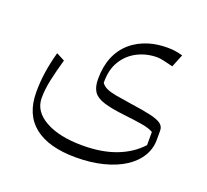

<svg xmlns="http://www.w3.org/2000/svg" viewBox="-112 -517 983 910"><g transform="rotate(20 379.5 -62.0)"><path d="M636.7 -305.2 663.1 -370.1Q637.7 -377 621.1 -378.9Q604.5 -380.9 583 -380.9Q561 -380.9 537.8 -377.7Q514.6 -374.5 496.1 -369.1Q441.9 -353 404.1 -320.3Q366.2 -287.6 346.4 -239.7Q326.7 -191.9 326.7 -128.9Q326.7 -88.9 342 -65.9Q357.4 -43 395.8 -30.8Q434.1 -18.6 502.9 -10.7Q560.5 -4.4 596.2 2Q631.8 8.3 652.3 20V86.4Q605 138.2 533.2 165.5Q461.4 192.9 364.3 192.9Q246.6 192.9 176.5 153.3Q106.4 113.8 106.4 46.9Q106.4 3.4 117.2 -46.4Q127.9 -96.2 145 -155.3L103 -177.2Q87.9 -122.6 80.3 -72.5Q72.8 -22.5 72.8 29.3Q72.8 142.6 145 199.7Q217.3 256.8 354 256.8Q428.7 256.8 490.7 241.2Q552.7 225.6 597.2 196.8Q641.6 168 665 128.2Q688.5 88.4 687 40V0Q687 -19.5 671.4 -32Q655.8 -44.4 617.9 -53.5Q580.1 -62.5 513.2 -71.8Q463.4 -79.1 433.1 -84.7Q402.8 -90.3 385.7 -98.4Q368.7 -106.4 358.4 -120.6Q356.9 -186 384.3 -230.7Q411.6 -275.4 457.3 -298.3Q502.9 -321.3 557.1 -321.3Q568.8 -321.3 593.8 -315.7Q618.7 -310.1 636.7 -305.2Z"/></g></svg>

Font: Pinar FD VF
Style: Regular
Weight: 300
Designer: Amin Abedi
Version: Version 2.000